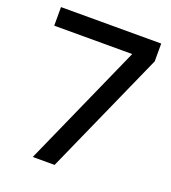

<svg xmlns="http://www.w3.org/2000/svg" viewBox="-129 -797 796 893"><g transform="rotate(20 269.0 -350.0)"><path d="M20 -700V-608H406L135 0H243L516 -612V-700Z"/></g></svg>

Font: Space Text Medium
Style: Regular
Weight: 500
Designer: Florian Karsten (Space Text), Colophon Foundry (Space Mono)
Foundry: Florian Karsten
Version: Version 1.003;PS 001.003;hotconv 1.0.88;makeotf.lib2.5.64775